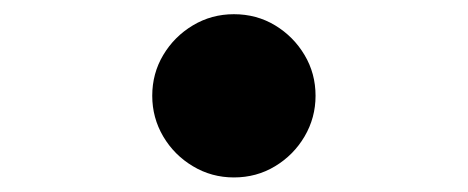

<svg xmlns="http://www.w3.org/2000/svg" viewBox="-20 -485 655 269"><path d="M193.3 -350.8Q193.3 -382.1 208.7 -407.9Q224.1 -433.8 250.3 -449.5Q276.4 -465.1 307.7 -465.1Q339.5 -465.1 365.4 -449.5Q391.3 -433.8 406.7 -407.9Q422.1 -382.1 422.1 -350.8Q422.1 -320 406.7 -293.8Q391.3 -267.7 365.4 -252.1Q339.5 -236.4 307.7 -236.4Q276.4 -236.4 250.3 -252.1Q224.1 -267.7 208.7 -293.8Q193.3 -320 193.3 -350.8Z"/></svg>

Font: FiraCode Nerd Font
Style: Bold
Weight: 700
Designer: Carrois Corporate, Edenspiekermann AG, Nikita Prokopov
Foundry: Carrois Corporate, Edenspiekermann AG, Nikita Prokopov
Version: Version 6.002;Nerd Fonts 2.1.0